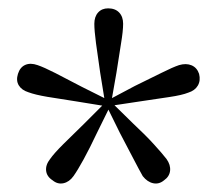

<svg xmlns="http://www.w3.org/2000/svg" viewBox="-20 -835 518 460"><path d="M232 -587 220 -661Q214 -701 210 -731.5Q206 -762 206 -778Q206 -795 215 -805Q224 -815 239 -815Q256 -815 265.5 -805Q275 -795 275 -778Q275 -761 270 -731Q265 -701 259 -661L246 -587ZM237 -580 163 -592Q123 -598 93.5 -603Q64 -608 48 -614Q32 -619 25 -630.5Q18 -642 23 -658Q28 -674 40.5 -679.5Q53 -685 70 -679Q85 -674 112.5 -660Q140 -646 176 -627L242 -594ZM245 -583 212 -516Q195 -480 180.5 -453.5Q166 -427 156 -413Q146 -399 132 -396Q118 -393 106 -403Q92 -412 90.5 -426Q89 -440 100 -454Q109 -467 131 -489Q153 -511 182 -539L234 -591ZM245 -592 299 -539Q328 -512 348.5 -489.5Q369 -467 379 -454Q389 -440 387.5 -426Q386 -412 373 -403Q361 -393 347 -396Q333 -399 322 -413Q314 -427 300 -454Q286 -481 267 -517L234 -584ZM237 -594 303 -629Q340 -647 367 -660.5Q394 -674 409 -679Q426 -684 439 -678.5Q452 -673 457 -658Q461 -642 454 -630Q447 -618 431 -613Q416 -607 385.5 -602.5Q355 -598 315 -592L242 -581Z"/></svg>

Font: Noto Serif SC
Style: Regular
Weight: 400
Designer: Ryoko NISHIZUKA 西塚涼子 (kana & ideographs); Frank Grießhammer (Latin, Greek & Cyrillic); Wenlong ZHANG 张文龙 (bopomofo); San
Foundry: Adobe
Version: Version 2.002-H1;hotconv 1.1.0;makeotfexe 2.6.0